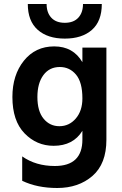

<svg xmlns="http://www.w3.org/2000/svg" viewBox="-20 -745 611 960"><path d="M395 -725H489Q489 -639 439.5 -595.5Q390 -552 304 -552Q218 -552 168.5 -596Q119 -640 119 -725H213Q213 -682 236.5 -656.5Q260 -631 304 -631Q348 -631 371.5 -656.5Q395 -682 395 -725ZM277 -114Q326 -114 359 -152.5Q392 -191 392 -253Q392 -334 360 -372Q328 -410 279 -410Q227 -410 197 -369.5Q167 -329 167 -260Q167 -189 198 -151.5Q229 -114 277 -114ZM392 -507H512V-46Q512 74 442.5 134.5Q373 195 266 195Q166 195 91 159V37Q159 85 254 85Q392 85 392 -47V-91Q346 -16 248 -16Q163 -16 102.5 -78.5Q42 -141 42 -260Q42 -370 99.5 -441.5Q157 -513 251 -513Q346 -513 392 -434Z"/></svg>

Font: Hind Semibold
Style: Regular
Weight: 600
Designer: Manushi Parikh, Satya Rajpurohit
Foundry: Indian Type Foundry
Version: Version 1.201;PS 1.0;hotconv 1.0.78;makeotf.lib2.5.61930; tt